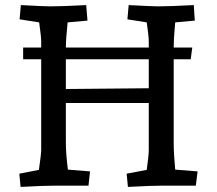

<svg xmlns="http://www.w3.org/2000/svg" viewBox="-20 -730 852 755"><path d="M478 -47 557 -62Q565 -120 565 -140V-325H239V-170Q239 -125 247 -63L334 -56L328 0H197Q153 0 61 5L56 -47L133 -62Q142 -125 142 -140V-497H71V-543H142V-566Q142 -586 134 -642L57 -654L62 -710Q155 -705 178 -705Q224 -705 319 -710L324 -649L246 -642Q239 -577 239 -543H565V-566Q565 -588 557 -642L481 -654L486 -710Q579 -705 601 -705Q647 -705 742 -710L746 -649L669 -642L667 -619Q663 -573 663 -543H736L730 -497H663V-170Q663 -125 669 -63L757 -56L750 0H620Q576 0 483 5ZM565 -383V-497H239V-380Z"/></svg>

Font: Andada Pro Medium
Style: Regular
Weight: 500
Designer: Carolina Giovagnoli
Foundry: Huerta Tipografica
Version: Version 3.005; ttfautohint (v1.8.4)